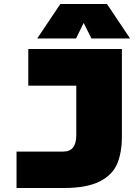

<svg xmlns="http://www.w3.org/2000/svg" viewBox="-20 -944 690 964"><path d="M63 -183H298Q363 -183 363 -265V-514H122V-698H592V-260Q592 -177 568 -121Q544 -65 479.5 -32.5Q415 0 299 0H63ZM283 -924H517L633 -751H439L400 -829L362 -751H167Z"/></svg>

Font: Azeret Mono Black
Style: Regular
Weight: 900
Designer: Martin Vácha
Foundry: Displaay
Version: Version 1.000; Glyphs 3.0.3, build 3074